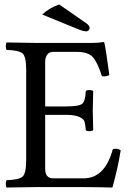

<svg xmlns="http://www.w3.org/2000/svg" viewBox="-20 -837 589 859"><path d="M245.1 -816.9 366.2 -732.9Q381.3 -721.7 380.9 -711.9Q380.9 -706.1 376.5 -701.4Q372.1 -696.8 366.2 -696.8Q351.1 -696.8 323.2 -709L168.9 -772Q200.2 -801.8 245.1 -816.9ZM272.9 -360.8Q334 -360.8 347.9 -372.8Q361.8 -384.8 363.8 -429.2Q367.7 -434.1 379.9 -434.1Q392.1 -434.1 397 -429.2Q395 -369.1 395 -342.8Q395 -324.7 397 -254.9Q392.1 -250 380.1 -250Q368.2 -250 363.8 -254.9Q361.8 -281.7 357.9 -293.5Q354 -305.2 334 -314.2Q314 -323.2 272.9 -323.2H182.1V-82Q182.1 -39.1 217.8 -39.1H354Q449.2 -39.1 484.9 -169.9Q503.9 -174.8 520 -165Q507.8 -85.9 482.9 2Q402.8 0 355 0H140.1Q59.1 1 9.8 2Q5.9 -2 5.9 -13.9Q5.9 -25.9 9.8 -30.8Q65.9 -32.7 81.5 -47.4Q97.2 -62 97.2 -122.1V-522.9Q97.2 -583 81.5 -597.4Q65.9 -611.8 9.8 -613.8Q5.9 -617.7 5.9 -629.9Q5.9 -642.1 9.8 -647L139.2 -645H394Q419.9 -645 442.9 -648.9Q446.8 -648.9 446.8 -646Q454.6 -611.8 469.2 -501Q453.1 -493.2 436 -496.1Q417 -556.2 396 -580.6Q375 -605 323.2 -605H217.8Q200.7 -605 191.4 -592.5Q182.1 -580.1 182.1 -561V-360.8Z"/></svg>

Font: Linux Libertine Capitals
Style: Small Caps
Weight: 400
Designer: Philipp H. Poll
Foundry: Philipp H. Poll
Version: Version 5.1.3